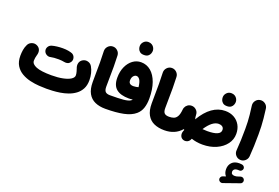

<svg xmlns="http://www.w3.org/2000/svg" viewBox="-151 -1335 3256 2238"><g transform="rotate(20 1477.5 -216.0)"><path d="M9.3 -182.1Q9.3 -217.3 15.1 -253.9Q21 -290.5 37.6 -323.7Q52.7 -354.5 86.2 -365.7Q119.6 -377 150.4 -361.3Q180.7 -346.2 190.4 -316.9Q200.2 -287.6 187.5 -248.5Q183.1 -235.4 180.2 -216.8Q177.2 -198.2 177.2 -182.1Q177.2 -139.2 237.8 -115Q298.3 -90.8 426.8 -90.8Q508.3 -90.8 568.8 -103.5Q629.4 -116.2 662.6 -137.9Q695.8 -159.7 695.8 -187Q695.8 -207.5 688.7 -232.2Q681.6 -256.8 678.7 -264.6Q664.6 -299.3 672.4 -330.6Q680.2 -361.8 710 -378.9Q739.7 -396 773.4 -387Q807.1 -377.9 824.2 -347.7Q843.8 -314 853.8 -272.5Q863.8 -231 863.8 -187Q863.8 -123.5 840.1 -79.1Q816.4 -34.7 777.1 -5.9Q737.8 22.9 689.9 39.8Q642.1 56.6 592.8 64.2Q543.5 71.8 500 74Q456.5 76.2 426.8 76.2Q387.2 76.2 333.3 72.8Q279.3 69.3 222.9 56.4Q166.5 43.5 117.9 15.6Q69.3 -12.2 39.3 -60.1Q9.3 -107.9 9.3 -182.1ZM264.6 -333.5Q257.3 -359.4 270.5 -383.1Q283.7 -406.7 310.5 -415.5Q338.4 -423.8 374.5 -428.2Q410.6 -432.6 446.3 -432.6Q484.4 -432.6 514.9 -427.2Q545.4 -421.9 566.4 -413.1Q593.3 -397.9 600.3 -368.7Q607.4 -339.4 590.3 -314.9Q576.7 -295.4 557.4 -289.3Q538.1 -283.2 517.1 -287.6Q502.9 -290.5 483.2 -292.7Q463.4 -294.9 446.3 -294.9Q413.6 -294.9 388.2 -293Q362.8 -291 347.2 -287.1Q321.3 -280.3 296.9 -293.9Q272.5 -307.6 264.6 -333.5Z M906.7 -182.6Q906.7 -248.5 907.7 -306.4Q908.7 -364.3 908.7 -426Q908.7 -487.8 905.3 -564Q904.3 -598.6 927.7 -624.3Q951.2 -649.9 985.4 -651.4Q1019.5 -652.8 1045.4 -629.2Q1071.3 -605.5 1072.8 -570.8Q1076.2 -496.1 1076.2 -433.8Q1076.2 -371.6 1075 -312Q1073.7 -252.4 1073.7 -185.1Q1073.7 -141.1 1091.1 -123.3Q1108.4 -105.5 1149.9 -105.5H1150.4Q1185.1 -105.5 1209.2 -81.1Q1233.4 -56.6 1233.4 -22Q1233.4 12.2 1209.2 36.9Q1185.1 61.5 1150.4 61.5H1149.9Q1076.7 61.5 1022 37.1Q967.3 12.7 937 -41Q906.7 -94.7 906.7 -182.6Z M1066.9 -22Q1066.9 -56.6 1091.6 -81.1Q1116.2 -105.5 1150.4 -105.5Q1256.8 -105.5 1315.7 -111.1Q1374.5 -116.7 1401.4 -134.8Q1410.2 -140.6 1416.5 -148.4Q1392.1 -145.5 1368.7 -145.5Q1264.2 -145.5 1211.4 -189Q1158.7 -232.4 1158.7 -327.6Q1158.7 -405.8 1185.8 -465.3Q1212.9 -524.9 1258.5 -558.3Q1304.2 -591.8 1359.9 -591.8Q1429.7 -591.8 1482.2 -547.6Q1534.7 -503.4 1564 -421.4Q1593.3 -339.4 1593.3 -225.6Q1593.3 -159.7 1576.2 -108.2Q1559.1 -56.6 1519 -22Q1466.8 23.4 1374.8 42.5Q1282.7 61.5 1150.4 61.5Q1116.2 61.5 1091.6 36.9Q1066.9 12.2 1066.9 -22ZM1309.1 -348.6Q1309.1 -298.3 1369.1 -298.3Q1385.7 -298.3 1401.1 -301.3Q1416.5 -304.2 1429.2 -307.6H1429.7Q1422.4 -372.1 1404.3 -397.7Q1386.2 -423.3 1363.8 -423.3Q1342.8 -423.3 1325.9 -403.3Q1309.1 -383.3 1309.1 -348.6ZM1278.8 -763.2Q1278.8 -793.9 1301.5 -818.1Q1324.2 -842.3 1358.4 -842.3Q1383.8 -842.3 1401.4 -831.5Q1418.9 -820.8 1428.7 -805.2Q1441.4 -785.2 1441.4 -763.2Q1441.4 -747.6 1434.6 -728.5Q1427.7 -709.5 1409.9 -695.8Q1392.1 -682.1 1359.9 -682.1Q1326.7 -682.1 1309.3 -696Q1292 -710 1285.2 -728Q1278.8 -745.1 1278.8 -763.2Z M1638.2 -182.6Q1638.2 -248.5 1639.2 -306.4Q1640.1 -364.3 1640.1 -426Q1640.1 -487.8 1636.7 -564Q1635.7 -598.6 1659.2 -624.3Q1682.6 -649.9 1716.8 -651.4Q1751 -652.8 1776.9 -629.2Q1802.7 -605.5 1804.2 -570.8Q1807.6 -496.1 1807.6 -433.8Q1807.6 -371.6 1806.4 -312Q1805.2 -252.4 1805.2 -185.1Q1805.2 -141.1 1822.5 -123.3Q1839.8 -105.5 1881.3 -105.5H1881.8Q1916.5 -105.5 1940.7 -81.1Q1964.8 -56.6 1964.8 -22Q1964.8 12.2 1940.7 36.9Q1916.5 61.5 1881.8 61.5H1881.3Q1808.1 61.5 1753.4 37.1Q1698.7 12.7 1668.5 -41Q1638.2 -94.7 1638.2 -182.6Z M1798.3 -22Q1798.3 -56.6 1823 -81.1Q1847.7 -105.5 1881.8 -105.5Q1913.6 -105.5 1938.7 -114.5Q1963.9 -123.5 1980.5 -152.3Q1997.1 -181.2 2002.4 -240.2Q2003.4 -252 2007.8 -262.7Q2016.1 -285.2 2036.4 -300.3Q2056.6 -315.4 2082.5 -316.4Q2117.2 -317.9 2143.1 -294.4Q2168.9 -271 2169.9 -236.8Q2170.9 -204.1 2177.7 -181.2Q2303.7 -394 2476.6 -394Q2539.1 -394 2586.4 -367.4Q2633.8 -340.8 2660.2 -293.7Q2686.5 -246.6 2686.5 -184.6Q2686.5 -114.3 2643.8 -57.4Q2601.1 -0.5 2526.4 33Q2451.7 66.4 2356.4 66.4Q2282.7 66.4 2218.3 44.4Q2216.8 47.9 2215.3 51.3Q2201.2 84 2171.9 92.3Q2142.6 100.6 2118.2 86.4Q2097.2 73.7 2090.3 48.6Q2083.5 23.4 2094.2 -5.4Q2097.7 -13.7 2101.1 -22Q2096.7 -25.9 2092.8 -29.3Q2014.2 61.5 1881.8 61.5Q1847.7 61.5 1823 36.9Q1798.3 12.2 1798.3 -22ZM2456.1 -226.1Q2376.5 -226.1 2296.9 -103.5Q2322.8 -100.6 2356.4 -100.6Q2519.5 -100.6 2519.5 -172.4Q2519.5 -199.7 2501 -212.9Q2482.4 -226.1 2456.1 -226.1ZM2391.6 -533.7Q2391.6 -564.5 2414.3 -588.6Q2437 -612.8 2471.2 -612.8Q2496.6 -612.8 2514.2 -602.1Q2531.7 -591.3 2541.5 -575.7Q2554.2 -555.7 2554.2 -533.7Q2554.2 -518.1 2547.4 -499Q2540.5 -480 2522.7 -466.3Q2504.9 -452.6 2472.7 -452.6Q2439.5 -452.6 2422.1 -466.6Q2404.8 -480.5 2397.9 -498.5Q2391.6 -515.6 2391.6 -533.7Z M2681.6 383.3Q2676.3 369.1 2683.6 353.8Q2690.9 338.4 2706.1 333.5L2743.2 320.8Q2714.8 289.6 2714.8 239.7Q2714.8 189.5 2746.8 156.5Q2778.8 123.5 2838.9 123.5Q2856.4 123.5 2871.1 126Q2887.2 128.4 2897.2 140.9Q2907.2 153.3 2905.8 168Q2903.8 183.1 2891.4 194.1Q2878.9 205.1 2863.3 202.6Q2856.4 201.7 2850.1 201.7Q2818.8 201.7 2804.9 213.9Q2791 226.1 2791 245.1Q2791 281.2 2836.9 281.2Q2848.6 281.2 2861.1 278.3Q2873.5 275.4 2904.3 264.6Q2920.4 259.3 2935.5 267.8Q2950.7 276.4 2954.1 292.5Q2957.5 307.1 2950.2 320.6Q2942.9 334 2929.7 337.9L2731.4 407.7Q2716.8 412.6 2701.9 405.5Q2687 398.4 2681.6 383.3ZM2743.7 -558.1Q2739.3 -592.3 2760.3 -620.1Q2781.2 -647.9 2815.4 -652.3Q2849.6 -656.7 2877.4 -635.7Q2905.3 -614.7 2909.7 -580.6Q2918.5 -514.6 2923.3 -464.8Q2928.2 -415 2930.2 -369.1Q2932.1 -323.2 2932.1 -268.6Q2932.1 -196.3 2929.4 -125Q2926.8 -53.7 2921.9 6.3Q2918.9 40.5 2892.3 63.2Q2865.7 85.9 2831.1 83Q2796.9 80.1 2774.4 53.5Q2752 26.9 2754.9 -7.3Q2759.8 -67.9 2762.5 -137.9Q2765.1 -208 2765.1 -277.3Q2765.1 -325.2 2763.4 -364.3Q2761.7 -403.3 2757.1 -448.2Q2752.4 -493.2 2743.7 -558.1Z"/></g></svg>

Font: Mikhak Black
Style: Regular
Weight: 900
Designer: Amin Abedi
Version: Version 3.3